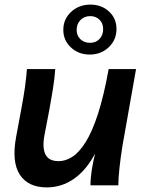

<svg xmlns="http://www.w3.org/2000/svg" viewBox="-20 -805 631 834"><path d="M183 9Q102 9 66 -46.5Q30 -102 50 -210L73 -334Q83 -387 88.5 -427Q94 -467 97 -505H220Q217 -462 209.5 -416Q202 -370 195 -332L173 -217Q163 -163 177.5 -134Q192 -105 235 -105Q265 -105 294.5 -124Q324 -143 352.5 -188.5Q381 -234 406 -311.5Q431 -389 452 -505H571L512 -172Q504 -122 499 -76Q494 -30 494 0H373Q373 -31 378.5 -66Q384 -101 393 -138Q355 -66 301.5 -28.5Q248 9 183 9ZM370 -568Q321 -568 288 -599Q255 -630 255 -675Q255 -722 289 -753.5Q323 -785 373 -785Q421 -785 453.5 -755Q486 -725 486 -679Q486 -632 452.5 -600Q419 -568 370 -568ZM371 -619Q396 -619 412 -635.5Q428 -652 428 -679Q428 -704 412 -719.5Q396 -735 372 -735Q346 -735 329.5 -718Q313 -701 313 -675Q313 -650 329.5 -634.5Q346 -619 371 -619Z"/></svg>

Font: Livvic SemiBold
Style: Italic
Weight: 600
Italic angle: -10°
Designer: Jacques Le Bailly, Baron von Fonthausen
Version: Version 1.001; ttfautohint (v1.8.2)